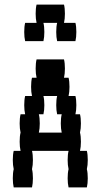

<svg xmlns="http://www.w3.org/2000/svg" viewBox="-20 -820 440 840"><path d="M360 -80Q364 -64 364 -40Q364 -17 360 0H280Q276 -17 276 -40Q276 -64 280 -80Q276 -97 276 -120Q276 -144 280 -160H120Q124 -144 124 -120Q124 -97 120 -80Q124 -64 124 -40Q124 -17 120 0H40Q36 -17 36 -40Q36 -64 40 -80Q36 -97 36 -120Q36 -144 40 -160H70Q66 -177 66 -200Q66 -224 70 -240Q66 -257 66 -280Q66 -304 70 -320H90Q86 -337 86 -360Q86 -384 90 -400H120Q116 -417 116 -440Q116 -464 120 -480H140Q136 -497 136 -520Q136 -544 140 -560H260Q264 -544 264 -520Q264 -497 260 -480H280Q284 -464 284 -440Q284 -417 280 -400H310Q314 -384 314 -360Q314 -337 310 -320H330Q334 -304 334 -280Q334 -257 330 -240Q334 -224 334 -200Q334 -177 330 -160H360Q364 -144 364 -120Q364 -97 360 -80ZM246 -280Q246 -304 250 -320H230Q226 -337 226 -360Q226 -384 230 -400H170Q174 -384 174 -360Q174 -337 170 -320H150Q154 -304 154 -280Q154 -257 150 -240H250Q246 -257 246 -280ZM314 -680Q314 -657 310 -640H230Q226 -657 226 -680Q226 -704 230 -720H170Q174 -704 174 -680Q174 -657 170 -640H90Q86 -657 86 -680Q86 -704 90 -720H140Q136 -737 136 -760Q136 -784 140 -800H260Q264 -784 264 -760Q264 -737 260 -720H310Q314 -704 314 -680Z"/></svg>

Font: VT323
Style: Regular
Weight: 400
Monospace: yes
Designer: Peter Hull
Version: Version 2.000